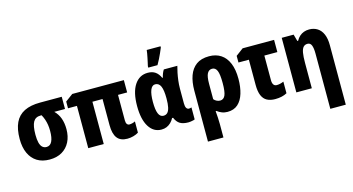

<svg xmlns="http://www.w3.org/2000/svg" viewBox="-101 -1202 3441 1869"><g transform="rotate(-15 1619.5 -268.0)"><path d="M499 -234Q499 -161 471 -106Q443 -51 391 -20.5Q339 10 266 10Q192 10 140.5 -22Q89 -54 61.5 -114Q34 -174 34 -258Q34 -358 64.5 -422.5Q95 -487 158 -518.5Q221 -550 318 -550H536V-427H428Q464 -392 481.5 -344Q499 -296 499 -234ZM193 -258Q193 -211 201 -179Q209 -147 226 -131.5Q243 -116 268 -116Q304 -116 322.5 -152.5Q341 -189 341 -259Q341 -292 336.5 -320.5Q332 -349 323 -375.5Q314 -402 300 -427H289Q238 -427 215.5 -387.5Q193 -348 193 -258Z M1103 -119Q1116 -119 1132.5 -123Q1149 -127 1162 -134V-21Q1141 -7 1110.5 1.5Q1080 10 1049 10Q979 10 946.5 -33Q914 -76 914 -162V-426H812V0H656V-426H566V-494L642 -550H1162V-426H1070V-169Q1070 -143 1079.5 -131Q1089 -119 1103 -119Z M1446 -115Q1471 -115 1486.5 -131Q1502 -147 1509.5 -181Q1517 -215 1517 -267V-273Q1517 -354 1500 -393Q1483 -432 1445 -432Q1413 -432 1396.5 -390.5Q1380 -349 1380 -271Q1380 -193 1396 -154Q1412 -115 1446 -115ZM1393 10Q1313 10 1267 -64Q1221 -138 1221 -272Q1221 -410 1270 -484.5Q1319 -559 1404 -559Q1450 -559 1480 -538Q1510 -517 1529 -475H1535Q1540 -498 1548 -517.5Q1556 -537 1565 -550H1701Q1693 -522 1685.5 -485.5Q1678 -449 1673 -408.5Q1668 -368 1668 -328V-179Q1668 -148 1677.5 -133Q1687 -118 1703 -118Q1710 -118 1717 -120Q1724 -122 1729 -123V-3Q1726 0 1713.5 3Q1701 6 1687.5 8Q1674 10 1665 10Q1610 10 1579 -9Q1548 -28 1530 -72H1520Q1507 -47 1488 -28.5Q1469 -10 1445.5 0Q1422 10 1393 10ZM1423 -621Q1426 -633 1430.5 -654Q1435 -675 1440 -698.5Q1445 -722 1448.5 -743Q1452 -764 1453 -776H1592V-764Q1582 -739 1570 -712.5Q1558 -686 1545 -659.5Q1532 -633 1516 -606H1423Z M2243 -274Q2243 -192 2223.5 -127.5Q2204 -63 2163.5 -26.5Q2123 10 2058 10Q2027 10 2001 -0.5Q1975 -11 1955 -27H1947Q1950 6 1952 41.5Q1954 77 1954 105V240H1798V-274Q1798 -360 1821 -424Q1844 -488 1893 -524Q1942 -560 2022 -560Q2091 -560 2140.5 -527.5Q2190 -495 2216.5 -431.5Q2243 -368 2243 -274ZM2020 -435Q1987 -435 1970.5 -404Q1954 -373 1954 -301V-146Q1966 -131 1983 -123Q2000 -115 2017 -115Q2052 -115 2068 -150.5Q2084 -186 2084 -274Q2084 -363 2068.5 -399Q2053 -435 2020 -435Z M2676 -550V-427H2545V-179Q2545 -149 2556 -133.5Q2567 -118 2588 -118Q2605 -118 2622 -122Q2639 -126 2658 -134V-17Q2635 -4 2605 3Q2575 10 2539 10Q2490 10 2456.5 -8Q2423 -26 2406 -66.5Q2389 -107 2389 -173V-427H2284V-494L2359 -550Z M3031 -560Q3078 -560 3113.5 -537.5Q3149 -515 3168 -470.5Q3187 -426 3187 -360V240H3031V-317Q3031 -372 3019.5 -400.5Q3008 -429 2980 -429Q2953 -429 2937.5 -411.5Q2922 -394 2915.5 -356Q2909 -318 2909 -256V0H2753V-550H2873L2892 -481H2900Q2914 -507 2933.5 -524.5Q2953 -542 2977.5 -551Q3002 -560 3031 -560Z"/></g></svg>

Font: Noto Sans Display Condensed ExtraBold
Style: Regular
Weight: 800
Width: 3
Designer: Monotype Design Team
Foundry: Monotype Imaging Inc.
Version: Version 2.003